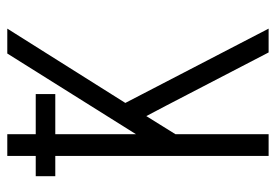

<svg xmlns="http://www.w3.org/2000/svg" viewBox="-138 -638 775 540"><g transform="rotate(-90 250.0 -367.5)"><path d="M82 0V-600H25V-655H82V-735H143V-655H256V-600H143V-373L370 -735H440L231 -403L440 0H373L224 -287L194 -344L143 -262V0Z"/></g></svg>

Font: Iosevka SS04 Light
Style: Regular
Weight: 300
Monospace: yes
Designer: Belleve Invis
Foundry: Belleve Invis
Version: Version 19.0.0; ttfautohint (v1.8.4)